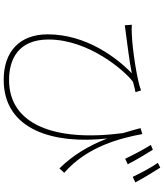

<svg xmlns="http://www.w3.org/2000/svg" viewBox="56 -892 888 1040"><g transform="rotate(90 500.0 -372.0)"><path d="M706 -699 674 -689C683 -655 692 -624 701 -594C750 -219 652 23 413 23C304 23 194 -25 194 -191C194 -410 365 -606 423 -648C437 -653 467 -659 479 -662L470 -692C418 -671 248 -645 165 -642C147 -641 126 -641 114 -642L117 -604C135 -606 153 -609 170 -611C213 -617 314 -629 377 -642C294 -562 166 -396 166 -186C166 -36 258 52 412 52C688 52 762 -225 730 -509C770 -407 819 -325 892 -250L916 -276C773 -400 728 -582 706 -699ZM791 -756 765 -745C787 -711 820 -648 840 -606L870 -620C849 -661 812 -723 791 -756ZM888 -796 862 -783C886 -750 917 -691 938 -647L968 -661C945 -704 909 -764 888 -796Z"/></g></svg>

Font: Source Han Sans JP ExtraLight
Style: Regular
Weight: 250
Designer: Ryoko NISHIZUKA 西塚涼子 (kana, bopomofo & ideographs); Paul D. Hunt (Latin, Greek & Cyrillic); Sandoll Communications 산돌커뮤니
Foundry: Adobe
Version: Version 2.001;hotconv 1.0.107;makeotfexe 2.5.65593